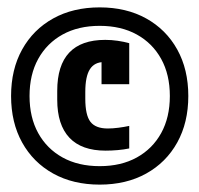

<svg xmlns="http://www.w3.org/2000/svg" viewBox="-20 -760 540 520"><path d="M250 -260Q178 -260 124 -290Q70 -320 40 -374Q10 -428 10 -500Q10 -572 40 -626Q70 -680 124 -710Q178 -740 250 -740Q322 -740 376 -710Q430 -680 460 -626Q490 -572 490 -500Q490 -428 460 -374Q430 -320 376 -290Q322 -260 250 -260ZM266 -352Q201 -352 168 -387Q135 -422 135 -490V-514Q135 -652 265 -652Q282 -652 299 -649.5Q316 -647 330 -643V-532H255V-633L290 -583Q277 -592 262 -592Q236 -592 223.5 -572.5Q211 -553 211 -511V-493Q211 -448 225 -430Q239 -412 272 -412Q285 -412 300.5 -414Q316 -416 330 -419V-358Q316 -355 299 -353.5Q282 -352 266 -352ZM250 -310Q308 -310 350.5 -333.5Q393 -357 416.5 -399.5Q440 -442 440 -500Q440 -558 416.5 -600.5Q393 -643 350.5 -666.5Q308 -690 250 -690Q192 -690 149.5 -666.5Q107 -643 83.5 -600.5Q60 -558 60 -500Q60 -442 83.5 -399.5Q107 -357 149.5 -333.5Q192 -310 250 -310Z"/></svg>

Font: M PLUS Code Latin Medium
Style: Regular
Weight: 500
Designer: Coji Morishita
Foundry: UNDERFOREST DESIGN
Version: Version 1.002; ttfautohint (v1.8.3)